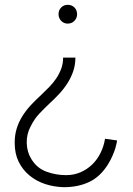

<svg xmlns="http://www.w3.org/2000/svg" viewBox="-20 -573 554 797"><path d="M261 -475Q245 -475 234 -486.5Q223 -498 223 -514Q223 -531 234 -542Q245 -553 261 -553Q278 -553 289 -542Q300 -531 300 -514Q300 -498 289 -486.5Q278 -475 261 -475ZM41 20Q41 -13 49.5 -40Q58 -67 73 -91Q88 -115 108 -136.5Q128 -158 151 -179Q168 -195 184.5 -212Q201 -229 213.5 -247.5Q226 -266 234 -287.5Q242 -309 242 -334H293Q293 -304 284 -277.5Q275 -251 260 -227.5Q245 -204 225.5 -183Q206 -162 185 -143Q163 -122 143 -101Q123 -80 107 -48Q90 -16 91 21Q92 58 110 87Q133 125 172.5 139.5Q212 154 254 154Q287 154 314.5 142Q342 130 363 109.5Q384 89 397.5 61.5Q411 34 416 3L466 10Q466 11 464.5 19.5Q463 28 459 41.5Q455 55 447.5 72.5Q440 90 429 108Q397 160 351 182Q305 204 245 204Q204 203 167.5 191Q131 179 102.5 155.5Q74 132 57.5 98.5Q41 65 41 20Z"/></svg>

Font: Leon Sans
Style: Light
Weight: 300
Designer: Jongmin Kim
Version: Version 1.2